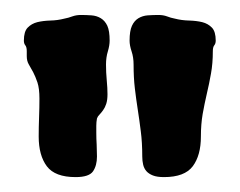

<svg xmlns="http://www.w3.org/2000/svg" viewBox="-20 -736 324 259"><path d="M127.9 -681.2Q127.9 -674.8 125.5 -666.7Q123 -658.7 123 -648.9Q123 -638.2 124 -627.7Q125 -617.2 125 -608.9Q125 -601.1 123.3 -595.9Q121.6 -590.8 119.1 -587.4Q116.7 -584 114.3 -581.5Q111.8 -579.1 110.8 -576.2Q109.9 -571.3 109.9 -566.4Q109.9 -561.5 109.9 -557.1Q109.9 -548.8 110.4 -540.8Q110.8 -532.7 110.8 -524.9Q110.8 -512.7 105.5 -504.9Q100.1 -497.1 82 -497.1Q54.2 -497.1 43.2 -511.7Q32.2 -526.4 32.2 -551.8Q32.2 -564.5 32.7 -577.6Q33.2 -590.8 33.2 -603Q33.2 -616.7 30.5 -624.8Q27.8 -632.8 24.7 -638.7Q21.5 -644.5 18.8 -649.2Q16.1 -653.8 16.1 -660.2V-667Q16.1 -672.4 14.2 -674.8Q12.2 -677.2 12.2 -681.2Q12.2 -693.4 17.3 -698.7Q22.5 -704.1 30.3 -706.1Q38.1 -708 47.9 -708.3Q57.6 -708.5 66.9 -710.9Q72.3 -711.9 77.6 -713.9Q83 -715.8 88.9 -715.8Q96.2 -715.8 103.3 -715.3Q110.4 -714.8 116 -711.4Q121.6 -708 124.8 -701.2Q127.9 -694.3 127.9 -681.2ZM154.8 -681.2Q154.8 -694.3 158 -701.2Q161.1 -708 166.7 -711.4Q172.4 -714.8 179.4 -715.3Q186.5 -715.8 193.8 -715.8Q200.2 -715.8 205.3 -713.9Q210.4 -711.9 215.8 -710.9Q225.1 -708.5 235.1 -708.3Q245.1 -708 252.9 -706.1Q260.7 -704.1 265.9 -698.7Q271 -693.4 271 -681.2Q271 -677.2 269 -674.8Q267.1 -672.4 267.1 -667Q267.1 -650.4 264.6 -636.7Q262.2 -623 259 -609.6Q255.9 -596.2 253.4 -582.3Q251 -568.4 251 -551.8Q251 -526.4 240 -511.7Q229 -497.1 201.2 -497.1Q191.9 -497.1 186.3 -499.3Q180.7 -501.5 177.5 -505.1Q174.3 -508.8 173.1 -513.9Q171.9 -519 171.9 -524.9Q171.9 -543.9 169.9 -559.1Q168 -574.2 165.8 -588.4Q163.6 -602.5 161.9 -616.9Q160.2 -631.3 160.2 -648.9Q160.2 -658.7 157.5 -666.7Q154.8 -674.8 154.8 -681.2Z"/></svg>

Font: Freckle Face
Style: Regular
Weight: 400
Designer: Astigmatic (AOETI)
Foundry: Astigmatic (AOETI)
Version: Version 1.000